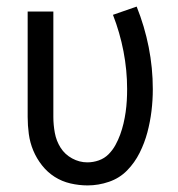

<svg xmlns="http://www.w3.org/2000/svg" viewBox="-20 -555 540 583"><path d="M246 8Q220 8 194 2Q168 -4 146 -18Q124 -32 107.5 -53Q91 -74 81 -98Q71 -122 67.5 -148Q64 -174 64 -200V-520H142V-200Q142 -176 146.5 -151.5Q151 -127 164 -106.5Q177 -86 199 -74Q221 -62 245 -62Q263 -62 280 -68Q297 -74 309.5 -86.5Q322 -99 330.5 -114.5Q339 -130 345 -146.5Q351 -163 355 -180Q359 -197 361.5 -214.5Q364 -232 365 -249.5Q366 -267 366 -285Q366 -342 355 -399Q344 -456 323 -510L395 -535Q419 -475 431.5 -412Q444 -349 444 -284Q444 -251 440 -218Q436 -185 427.5 -153Q419 -121 404 -91Q389 -61 366 -37.5Q343 -14 311 -3Q279 8 246 8Z"/></svg>

Font: Zed Sans
Style: Regular
Weight: 400
Designer: Belleve Invis
Foundry: Belleve Invis
Version: Version 1.0.0; ttfautohint (v1.8.4)